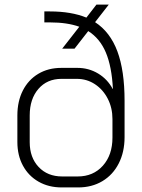

<svg xmlns="http://www.w3.org/2000/svg" viewBox="-20 -812 621 840"><path d="M525 -371V-212Q525 -147 499.5 -97Q474 -47 428 -19.5Q382 8 322 8H250Q193 8 149 -17Q105 -42 80.5 -87Q56 -132 56 -191V-307Q56 -369 80 -416Q104 -463 147.5 -489Q191 -515 248 -515H319Q368 -515 409 -490.5Q450 -466 473 -423H474Q469 -521 443 -582.5Q417 -644 366 -676L306 -599H252L327 -695Q274 -714 198 -714H174V-762H198Q292 -762 358 -735L402 -792H456L396 -715Q462 -672 493.5 -587.5Q525 -503 525 -371ZM472 -291Q472 -340 451.5 -380Q431 -420 395.5 -443.5Q360 -467 316 -467H249Q186 -467 148 -423Q110 -379 110 -307V-190Q110 -123 149 -81.5Q188 -40 252 -40H320Q388 -40 430 -87Q472 -134 472 -210Z"/></svg>

Font: Bai Jamjuree Light
Style: Regular
Weight: 300
Designer: Katatrad Aksorn Co.,Ltd.
Foundry: Cadson Demak Co.,Ltd.
Version: Version 1.000; ttfautohint (v1.6)